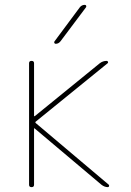

<svg xmlns="http://www.w3.org/2000/svg" viewBox="-20 -770 540 790"><path d="M209 -589.8Q205.1 -589.8 203.6 -593.3Q202.1 -596.7 204.1 -599.6L308.6 -740.2Q316.4 -750 329.1 -750Q333 -750 334.5 -746.6Q335.9 -743.2 334 -740.2L228.5 -599.6Q220.7 -589.8 209 -589.8ZM99.6 -9.8V-509.8Q99.6 -519.5 109.9 -519.5Q120.1 -519.5 120.1 -509.8V-293Q120.1 -292 121.1 -292H123L390.6 -509.8Q403.3 -519.5 418.9 -519.5Q422.9 -519.5 424.3 -515.6Q425.8 -511.7 422.9 -509.8L127 -269.5Q124 -266.6 127 -263.7L427.7 -9.8Q429.7 -7.8 428.7 -3.9Q427.7 0 423.8 0Q410.2 0 397.5 -9.8L123 -241.2Q122.1 -242.2 121.1 -242.2Q120.1 -242.2 120.1 -241.2V-9.8Q120.1 0 109.9 0Q99.6 0 99.6 -9.8Z"/></svg>

Font: Rounded-L Mgen+ 2m thin
Style: Regular
Weight: 100
Designer: [Source Han Sans]
Ryoko NISHIZUKA  (kana & ideographs); Paul D. Hunt (Latin, Greek & Cyrillic); Wenlong ZHANG  (bopomofo
Version: Version 1.059.20150602